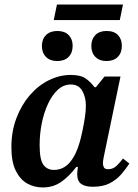

<svg xmlns="http://www.w3.org/2000/svg" viewBox="-20 -809 606 843"><path d="M168 14Q131 14 100 -3Q69 -20 49.5 -59Q30 -98 30 -163Q30 -232 52 -290Q74 -348 110.5 -390.5Q147 -433 194 -456.5Q241 -480 291 -480Q335 -480 357.5 -463.5Q380 -447 395 -426H401L439 -473H509L437 -127Q437 -127 434.5 -114.5Q432 -102 432 -91Q432 -81 436.5 -73.5Q441 -66 455 -66Q477 -66 493 -82Q509 -98 520 -113L548 -91Q533 -68 513 -44.5Q493 -21 463 -5Q433 11 388 11Q354 11 336.5 -1.5Q319 -14 319 -45Q319 -52 320 -60Q321 -68 322 -76H315Q282 -33 247.5 -9.5Q213 14 168 14ZM217 -63Q258 -63 286 -95.5Q314 -128 330 -185Q336 -206 342 -234.5Q348 -263 352.5 -292Q357 -321 357 -345Q357 -383 341 -410.5Q325 -438 291 -438Q259 -438 234 -415Q209 -392 191 -353.5Q173 -315 163.5 -268Q154 -221 154 -172Q154 -108 170.5 -85.5Q187 -63 217 -63ZM231 -541Q200 -541 182 -559Q164 -577 164 -607Q164 -637 182 -655Q200 -673 232 -673Q264 -673 281.5 -655Q299 -637 299 -608Q299 -577 281 -559Q263 -541 231 -541ZM447 -541Q417 -541 399 -559Q381 -577 381 -607Q381 -637 398.5 -655Q416 -673 448 -673Q481 -673 498 -655Q515 -637 515 -608Q515 -577 497 -559Q479 -541 447 -541ZM506 -721H216L230 -789H520Z"/></svg>

Font: STIX Two Text SemiBold
Style: Italic
Weight: 600
Italic angle: -12°
Designer: Ross Mills, John Hudson & Paul Hanslow, Tiro Typeworks Ltd; with prior portions MicroPress Inc. and Coen Hoffman, Elsevi
Foundry: Tiro Typeworks Ltd
Version: Version 2.13 b171